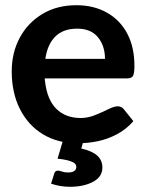

<svg xmlns="http://www.w3.org/2000/svg" viewBox="-20 -542 562 737"><path d="M279 8Q202 8 145 -26.5Q88 -61 56.5 -123.5Q25 -186 25 -268Q25 -340 56 -397.5Q87 -455 143 -488.5Q199 -522 273 -522Q340 -522 390.5 -493.5Q441 -465 468.5 -413Q496 -361 496 -289Q496 -262 491 -251.5Q486 -241 467 -241H152Q152 -238 152 -235Q152 -232 153 -229Q161 -159 196.5 -124Q232 -89 290 -89Q317 -89 344.5 -100Q372 -111 395 -122.5Q418 -134 432 -134Q446 -134 455 -123L492 -77Q465 -46 429.5 -27Q394 -8 355.5 0Q317 8 279 8ZM154 -316H383Q383 -366 356 -399Q329 -432 276 -432Q223 -432 192.5 -402Q162 -372 154 -316ZM249 175Q229 175 211.5 172Q194 169 176 163L188 125Q191 113 202 113Q209 113 218 116.5Q227 120 241 120Q258 120 265.5 114Q273 108 273 99Q273 88 262.5 82Q252 76 236 72.5Q220 69 201 67L223 -7H302L292 28Q335 38 354 56Q373 74 373 101Q373 137 337 156Q301 175 249 175Z"/></svg>

Font: Aleo
Style: Bold
Weight: 700
Designer: Alessio Laiso
Foundry: Alessio Laiso
Version: Version 2.001;gftools[0.9.29]